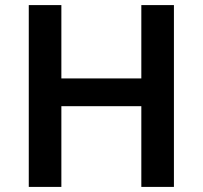

<svg xmlns="http://www.w3.org/2000/svg" viewBox="-20 -827 796 754"><path d="M663 -93H535V-410H221V-93H93V-807H221V-519H535V-807H663Z"/></svg>

Font: Noto Sans Telugu UI SemiBold
Style: Regular
Weight: 600
Designer: Jelle Bosma - Monotype Design Team
Foundry: Monotype Imaging Inc.
Version: Version 2.005; ttfautohint (v1.8.4.7-5d5b)